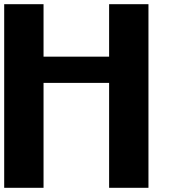

<svg xmlns="http://www.w3.org/2000/svg" viewBox="-20 -895 852 915"><path d="M500 0H687.5V-875H500V-625H187.5V-875H0V0H187.5V-500H500Z"/></svg>

Font: Faithful 32x
Style: Semibold
Weight: 400
Foundry: Faithful Resource Pack
Version: Version 1.0; January 27, 2023